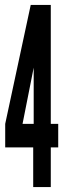

<svg xmlns="http://www.w3.org/2000/svg" viewBox="-20 -755 274 775"><path d="M114 0H185V-160H215V-255H185V-735H104L1 -255V-160H114ZM116 -255H71L116 -482Z"/></svg>

Font: League Gothic Condensed
Style: Regular
Weight: 400
Width: 3
Designer: Tyler Finck
Foundry: The League of Moveable Type
Version: Version 1.001;PS 001.001;hotconv 1.0.56;makeotf.lib2.0.21325